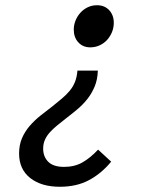

<svg xmlns="http://www.w3.org/2000/svg" viewBox="-20 -520 640 734"><path d="M354 -250Q353 -216 342 -189.5Q331 -163 314 -141.5Q297 -120 275.5 -102Q254 -84 233 -68Q214 -53 198 -40Q182 -27 170 -13.5Q158 0 151.5 15Q145 30 145 48Q145 79 164.5 98.5Q184 118 225 118Q265 118 295 101Q325 84 355 52L405 98Q368 143 320.5 168.5Q273 194 209 194Q138 194 95.5 160.5Q53 127 53 67Q53 34 64 8.5Q75 -17 93 -38Q111 -59 134 -77.5Q157 -96 181 -114Q201 -130 217.5 -144Q234 -158 246.5 -173Q259 -188 266.5 -206.5Q274 -225 276 -250ZM351 -500Q380 -500 397.5 -481Q415 -462 415 -433Q415 -414 408 -397Q401 -380 389 -367Q377 -354 360.5 -346.5Q344 -339 325 -339Q297 -339 279.5 -358Q262 -377 262 -407Q262 -425 269 -442Q276 -459 288 -472Q300 -485 316 -492.5Q332 -500 351 -500Z"/></svg>

Font: Source Code Pro Medium
Style: Italic
Weight: 500
Italic angle: -11°
Monospace: yes
Designer: Paul D. Hunt, Teo Tuominen
Foundry: Adobe Systems Incorporated
Version: Version 1.050;PS 1.000;hotconv 16.6.51;makeotf.lib2.5.65220